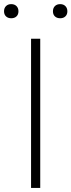

<svg xmlns="http://www.w3.org/2000/svg" viewBox="-55 -932 354 952"><path d="M99 0V-740H144.5V0ZM243.5 -841.5Q227 -841.5 217.2 -850.8Q207.5 -860 207.5 -876Q207.5 -892 217.2 -901.8Q227 -911.5 243.5 -911.5Q259.5 -911.5 269.2 -901.8Q279 -892 279 -876Q279 -860 269.2 -850.8Q259.5 -841.5 243.5 -841.5ZM0.5 -841.5Q-15.5 -841.5 -25.2 -850.8Q-35 -860 -35 -876Q-35 -892 -25.2 -901.8Q-15.5 -911.5 0.5 -911.5Q17 -911.5 26.8 -901.8Q36.5 -892 36.5 -876Q36.5 -860 26.8 -850.8Q17 -841.5 0.5 -841.5Z"/></svg>

Font: Encode Sans SC SemiExpanded ExtraLight
Style: Regular
Weight: 250
Width: 6
Designer: Multiple Designers
Foundry: Impallari Type
Version: Version 3.002